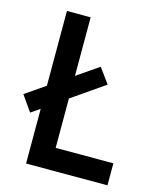

<svg xmlns="http://www.w3.org/2000/svg" viewBox="-108 -791 717 868"><g transform="rotate(15 250.0 -357.0)"><path d="M97 0H478V-103H208V-334L361 -440L310 -510L208 -440V-714H97V-364L4 -300L55 -227L97 -256Z"/></g></svg>

Font: Noto Sans Mono ExtraCondensed SemiBold
Style: Regular
Weight: 600
Width: 2
Designer: Monotype Design Team
Foundry: Monotype Imaging Inc.
Version: Version 2.014